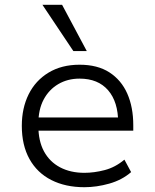

<svg xmlns="http://www.w3.org/2000/svg" viewBox="-20 -773 646 801"><path d="M332 8Q253 8 194 -22Q135 -52 103 -109.5Q71 -167 71 -248Q71 -322 99.5 -379.5Q128 -437 182.5 -470Q237 -503 312 -503Q387 -503 436.5 -471Q486 -439 511 -382.5Q536 -326 536 -250V-228H120V-283H495L473 -261Q473 -348 431 -396.5Q389 -445 312 -445Q262 -445 223 -422Q184 -399 162 -357.5Q140 -316 140 -257V-248Q140 -185 163.5 -141.5Q187 -98 230.5 -75Q274 -52 332 -52Q373 -52 417 -63.5Q461 -75 499 -107L527 -55Q489 -22 436 -7Q383 8 332 8ZM286 -560 157 -753H239L342 -560Z"/></svg>

Font: Nunito Sans 7pt Light
Style: Regular
Weight: 300
Designer: Vernon Adams
Foundry: Vernon Adams
Version: Version 3.101;gftools[0.9.27]